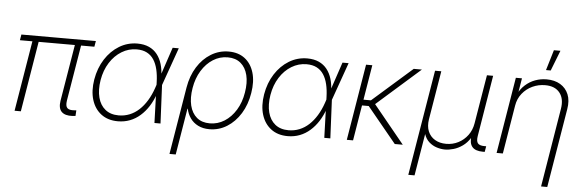

<svg xmlns="http://www.w3.org/2000/svg" viewBox="-55 -933 4043 1328"><g transform="rotate(5 1966.0 -269.0)"><path d="M463.9 1Q411.6 3.9 387.9 -20.3Q364.3 -44.4 372.6 -96.7L441.9 -513.7H484.9L416.5 -101.6Q410.6 -63.5 424.6 -49.8Q438.5 -36.1 473.1 -39.1Q478 -39.6 480.7 -39.6Q483.4 -39.6 487.3 -40L484.9 -1Q480.5 -0.5 475.1 0Q469.7 0.5 463.9 1ZM62 0 147 -513.7H190.4L105.5 0ZM56.2 -489.3 63 -529.3H580.1L573.2 -489.3Z M779.8 10.3Q710.4 10.3 663.8 -24.9Q617.2 -60.1 598.1 -121.8Q579.1 -183.6 592.3 -263.7Q606 -343.8 645.3 -405.3Q684.6 -466.8 742.4 -502Q800.3 -537.1 868.7 -537.1Q915 -537.1 949.2 -521.5Q983.4 -505.9 1005.9 -477.3Q1028.3 -448.7 1039.8 -410.2Q1051.3 -371.6 1052.2 -325.2H1066.4L1062.5 -267.6L1075.2 0H1033.2L1023.9 -284.7Q1022.5 -332 1013.2 -371.1Q1003.9 -410.2 985.6 -438.2Q967.3 -466.3 938.2 -481.4Q909.2 -496.6 867.2 -496.6Q811.5 -496.6 762.9 -467Q714.4 -437.5 681.2 -385Q647.9 -332.5 636.2 -263.2Q625 -194.3 638.7 -141.8Q652.3 -89.4 688.7 -60.1Q725.1 -30.8 781.7 -30.8Q821.8 -30.8 857.4 -45.2Q893.1 -59.6 922.9 -87.2Q952.6 -114.7 976.3 -153.6Q1000 -192.4 1016.6 -240.7L1113.3 -529.3H1155.8L1061.5 -263.2L1046.4 -202.1H1032.7Q1016.1 -154.3 991.2 -115.2Q966.3 -76.2 934.1 -47.9Q901.9 -19.5 863 -4.6Q824.2 10.3 779.8 10.3Z M1155.3 204.1 1232.9 -264.2Q1246.6 -345.7 1284.9 -407Q1323.2 -468.3 1379.6 -502.7Q1436 -537.1 1502.4 -537.1Q1569.3 -537.1 1614 -502.9Q1658.7 -468.8 1677.2 -407.5Q1695.8 -346.2 1682.1 -264.6Q1668.9 -183.1 1630.6 -121.3Q1592.3 -59.6 1536.6 -24.9Q1481 9.8 1415 9.8Q1369.6 9.8 1336.2 -7.1Q1302.7 -23.9 1282.2 -53Q1261.7 -82 1254.4 -118.2H1252L1198.7 204.1ZM1414.1 -30.8Q1469.2 -30.8 1515.9 -60.3Q1562.5 -89.8 1594.7 -142.3Q1627 -194.8 1638.2 -264.2Q1649.9 -333.5 1637 -385.7Q1624 -438 1589.1 -467.3Q1554.2 -496.6 1499 -496.6Q1443.8 -496.6 1397.2 -467Q1350.6 -437.5 1318.4 -385Q1286.1 -332.5 1274.9 -264.2Q1263.2 -194.8 1276.1 -142.1Q1289.1 -89.4 1324 -60.1Q1358.9 -30.8 1414.1 -30.8Z M1959 10.3Q1889.6 10.3 1843 -24.9Q1796.4 -60.1 1777.3 -121.8Q1758.3 -183.6 1771.5 -263.7Q1785.2 -343.8 1824.5 -405.3Q1863.8 -466.8 1921.6 -502Q1979.5 -537.1 2047.9 -537.1Q2094.2 -537.1 2128.4 -521.5Q2162.6 -505.9 2185.1 -477.3Q2207.5 -448.7 2219 -410.2Q2230.5 -371.6 2231.4 -325.2H2245.6L2241.7 -267.6L2254.4 0H2212.4L2203.1 -284.7Q2201.7 -332 2192.4 -371.1Q2183.1 -410.2 2164.8 -438.2Q2146.5 -466.3 2117.4 -481.4Q2088.4 -496.6 2046.4 -496.6Q1990.7 -496.6 1942.1 -467Q1893.6 -437.5 1860.4 -385Q1827.1 -332.5 1815.4 -263.2Q1804.2 -194.3 1817.9 -141.8Q1831.5 -89.4 1867.9 -60.1Q1904.3 -30.8 1960.9 -30.8Q2001 -30.8 2036.6 -45.2Q2072.3 -59.6 2102.1 -87.2Q2131.8 -114.7 2155.5 -153.6Q2179.2 -192.4 2195.8 -240.7L2292.5 -529.3H2335L2240.7 -263.2L2225.6 -202.1H2211.9Q2195.3 -154.3 2170.4 -115.2Q2145.5 -76.2 2113.3 -47.9Q2081.1 -19.5 2042.2 -4.6Q2003.4 10.3 1959 10.3Z M2499.5 -529.3 2412.1 0H2368.7L2456.1 -529.3ZM2843.8 -529.3 2522.9 -246.1H2431.6L2438.5 -286.6H2511.2L2787.1 -529.3ZM2701.7 0 2493.7 -252.9 2528.8 -279.3 2757.3 0Z M2813.5 204.1 2935.1 -529.3H2978.5L2922.4 -191.4Q2914.6 -142.6 2929.4 -106.9Q2944.3 -71.3 2977.1 -51.8Q3009.8 -32.2 3055.2 -32.2Q3101.1 -32.2 3139.6 -52Q3178.2 -71.8 3204.8 -107.4Q3231.4 -143.1 3239.3 -191.4L3295.4 -529.3H3338.4L3268.6 -105Q3262.7 -69.3 3274.9 -54.4Q3287.1 -39.6 3320.3 -39.6H3333L3326.2 0H3313Q3260.7 0 3239 -25.9Q3217.3 -51.8 3225.6 -105L3237.8 -176.8H3255.9Q3247.1 -124 3224.6 -88.6Q3202.1 -53.2 3172.1 -32Q3142.1 -10.7 3110.1 -1.5Q3078.1 7.8 3050.8 7.8Q3022.9 7.8 2993.4 -1.5Q2963.9 -10.7 2939.9 -32Q2916 -53.2 2904.5 -88.6Q2893.1 -124 2901.9 -176.8H2919.9L2856.9 204.1Z M3507.8 -337.4 3452.1 0H3408.7L3496.1 -529.3H3538.6L3518.6 -408.2H3508.8Q3529.3 -452.1 3560.8 -480.7Q3592.3 -509.3 3630.4 -523.2Q3668.5 -537.1 3710 -537.1Q3765.1 -537.1 3804.4 -513.7Q3843.8 -490.2 3861.6 -447.3Q3879.4 -404.3 3869.1 -343.8L3778.3 204.1H3735.4L3825.2 -341.3Q3837.4 -412.6 3804.4 -454.3Q3771.5 -496.1 3703.1 -496.1Q3656.2 -496.1 3614.7 -476.8Q3573.2 -457.5 3544.4 -421.6Q3515.6 -385.7 3507.8 -337.4ZM3699.2 -600.6 3741.7 -742.2H3787.1L3731.9 -600.6Z"/></g></svg>

Font: Inter 24pt ExtraLight
Style: Italic
Weight: 250
Italic angle: -9.3988°
Version: Version 4.001;git-66647c0bb